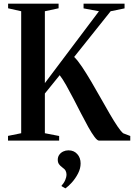

<svg xmlns="http://www.w3.org/2000/svg" viewBox="-20 -763 728 1042"><path d="M23.5 0V-25.5L95 -40V-702L24 -718V-743H298V-718L223.5 -702V-312L517 -702L433.5 -717.5V-743H656V-717.5L580.5 -702L382.5 -454Q402 -435 425.5 -399.8Q449 -364.5 474.8 -320.8Q500.5 -277 526 -231.8Q551.5 -186.5 575 -146Q598.5 -105.5 617.8 -77Q637 -48.5 649 -39.5L687 -25V0H517Q508 0 492.8 -20.2Q477.5 -40.5 459 -73.8Q440.5 -107 420 -147Q399.5 -187 378.8 -227Q358 -267 339 -300.8Q320 -334.5 304 -355L223.5 -255.5V-40L301 -25V0ZM417.5 124Q417.5 151.5 403.5 178.5Q389.5 205.5 370.5 226.8Q351.5 248 335.5 259H334.5L314.5 247.5V243.5Q327.5 230 334.2 213.5Q341 197 341 186Q341 173.5 336.2 164Q331.5 154.5 317.5 145Q307 137.5 300.2 128Q293.5 118.5 293.5 104Q293.5 88 302 76.5Q310.5 65 323.5 59Q336.5 53 350 53H353Q381 53 399.2 73Q417.5 93 417.5 124Z"/></svg>

Font: Merriweather 120pt SemiBold
Style: Regular
Weight: 600
Version: Version 2.100